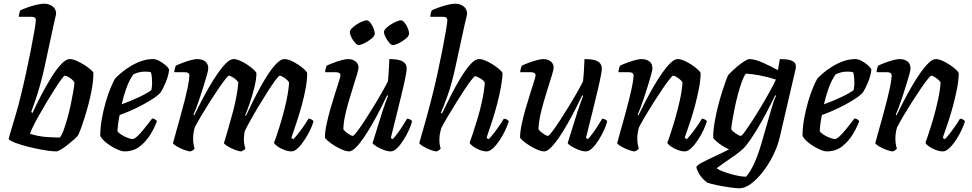

<svg xmlns="http://www.w3.org/2000/svg" viewBox="-20 -820 5263 1040"><path d="M285 0Q263 0 231 -5Q199 -10 165 -17.5Q131 -25 100.5 -34Q70 -43 49.5 -52Q29 -61 27 -68Q30 -82 41 -118Q52 -154 66 -201.5Q80 -249 91 -295Q106 -355 120.5 -421.5Q135 -488 147 -549Q159 -610 166.5 -654Q174 -698 174 -711Q174 -729 150 -729H82Q82 -738 84.5 -748Q87 -758 90 -764Q104 -771 128 -779.5Q152 -788 177 -794Q202 -800 219 -800Q246 -800 265 -785.5Q284 -771 284 -745Q284 -742 280 -726.5Q276 -711 270 -683L220 -451Q210 -406 197.5 -361Q185 -316 171.5 -277Q158 -238 149 -213L156 -208Q176 -252 202 -302Q228 -352 256 -397.5Q284 -443 310.5 -471.5Q337 -500 358 -500Q373 -500 394 -491Q415 -482 435.5 -469Q456 -456 470.5 -443.5Q485 -431 486 -425Q486 -388 478.5 -344Q471 -300 459.5 -256.5Q448 -213 436 -175.5Q424 -138 414.5 -114Q405 -90 402 -86Q397 -79 381.5 -65Q366 -51 347 -36Q328 -21 310.5 -10.5Q293 0 285 0ZM304 -75Q314 -86 325 -116Q336 -146 346.5 -184.5Q357 -223 365 -262Q373 -301 378 -331Q383 -361 383 -373Q376 -387 358 -398.5Q340 -410 331 -410Q327 -410 312.5 -390.5Q298 -371 277.5 -339Q257 -307 234.5 -269.5Q212 -232 192 -196.5Q172 -161 158.5 -133.5Q145 -106 143 -95Q189 -81 231.5 -78Q274 -75 304 -75Z M654 0Q639 0 612.5 -12Q586 -24 560 -43.5Q534 -63 523 -84Q523 -128 531.5 -175.5Q540 -223 552.5 -266.5Q565 -310 579 -343.5Q593 -377 603 -394Q613 -405 633 -422.5Q653 -440 681.5 -458Q710 -476 742.5 -488Q775 -500 810 -500Q825 -500 845 -489Q865 -478 880 -464Q895 -450 896 -441Q892 -408 877.5 -373.5Q863 -339 850 -319Q833 -300 796.5 -277.5Q760 -255 715.5 -233.5Q671 -212 628 -197Q622 -168 619.5 -146Q617 -124 616 -110Q622 -100 638 -90Q654 -80 671 -73.5Q688 -67 698 -67Q708 -67 724 -82Q740 -97 757 -118Q774 -139 787 -156Q800 -173 804 -178Q813 -178 820.5 -173Q828 -168 830 -163Q818 -130 795 -92Q772 -54 737.5 -27Q703 0 654 0ZM639 -255Q686 -272 730 -292.5Q774 -313 800 -332Q801 -338 802.5 -349Q804 -360 804 -368Q804 -402 798 -428Q789 -431 781 -431.5Q773 -432 764 -432Q735 -432 703 -418Q680 -386 664.5 -342.5Q649 -299 639 -255Z M1012 0Q999 0 977 -8.5Q955 -17 937 -27.5Q919 -38 917 -45Q922 -64 932.5 -101Q943 -138 956 -185Q969 -232 981 -279Q988 -307 994 -334.5Q1000 -362 1003 -382.5Q1006 -403 1006 -409Q1006 -419 1000 -424Q994 -429 977 -429H924Q924 -438 927 -448Q930 -458 932 -464Q946 -471 968.5 -479.5Q991 -488 1013 -494Q1035 -500 1048 -500Q1075 -500 1091.5 -487.5Q1108 -475 1108 -449Q1108 -440 1101 -415Q1094 -390 1084 -357.5Q1074 -325 1063 -292Q1052 -259 1042.5 -234Q1033 -209 1028 -199L1032 -195Q1049 -230 1070 -270.5Q1091 -311 1114.5 -351.5Q1138 -392 1161.5 -425.5Q1185 -459 1206.5 -479.5Q1228 -500 1245 -500Q1260 -500 1280.5 -491Q1301 -482 1320.5 -469Q1340 -456 1353.5 -443.5Q1367 -431 1369 -425Q1369 -392 1358.5 -349Q1348 -306 1334 -265Q1320 -224 1308 -195L1312 -192Q1328 -227 1348.5 -268Q1369 -309 1391.5 -350Q1414 -391 1437 -425Q1460 -459 1481.5 -479.5Q1503 -500 1521 -500Q1536 -500 1556.5 -491Q1577 -482 1596.5 -469Q1616 -456 1629 -443.5Q1642 -431 1644 -425Q1644 -388 1636 -343.5Q1628 -299 1615.5 -253.5Q1603 -208 1590.5 -169.5Q1578 -131 1569 -105Q1560 -79 1558 -73L1569 -66Q1579 -76 1594.5 -95.5Q1610 -115 1625.5 -137.5Q1641 -160 1651 -177Q1660 -177 1668 -172.5Q1676 -168 1678 -163Q1673 -142 1659.5 -114.5Q1646 -87 1628.5 -60.5Q1611 -34 1593 -17Q1575 0 1559 0Q1541 0 1519.5 -8Q1498 -16 1482.5 -27.5Q1467 -39 1464 -47Q1469 -58 1481 -93.5Q1493 -129 1507 -177Q1521 -225 1532 -277Q1543 -329 1546 -373Q1538 -387 1520.5 -398.5Q1503 -410 1495 -410Q1490 -410 1472.5 -386.5Q1455 -363 1431 -325.5Q1407 -288 1382 -246.5Q1357 -205 1336.5 -168Q1316 -131 1306 -110Q1301 -90 1301 -66Q1301 -54 1303 -41Q1305 -28 1309 -15Q1308 -12 1301 -7.5Q1294 -3 1288 0Q1274 0 1252.5 -8.5Q1231 -17 1213.5 -27.5Q1196 -38 1193 -45Q1199 -65 1212 -108.5Q1225 -152 1243 -219Q1253 -258 1260.5 -297.5Q1268 -337 1271 -373Q1263 -387 1245.5 -398.5Q1228 -410 1220 -410Q1216 -410 1200 -390Q1184 -370 1162 -337.5Q1140 -305 1116 -267.5Q1092 -230 1070.5 -193.5Q1049 -157 1035 -130Q1031 -117 1028.5 -100.5Q1026 -84 1026 -67Q1026 -42 1034 -15Q1027 -5 1012 0Z M1871 0Q1856 0 1834.5 -9Q1813 -18 1792 -31Q1771 -44 1756.5 -56.5Q1742 -69 1740 -75Q1740 -105 1748.5 -145.5Q1757 -186 1769.5 -229.5Q1782 -273 1794.5 -312Q1807 -351 1815.5 -378Q1824 -405 1824 -412Q1824 -429 1797 -429H1741Q1741 -438 1744 -448Q1747 -458 1749 -464Q1763 -471 1785.5 -479.5Q1808 -488 1830 -494Q1852 -500 1866 -500Q1889 -500 1905.5 -487.5Q1922 -475 1922 -454Q1922 -444 1913.5 -416Q1905 -388 1893 -350Q1881 -312 1868.5 -269.5Q1856 -227 1848 -188Q1840 -149 1840 -119Q1849 -107 1866 -95.5Q1883 -84 1891 -84Q1896 -84 1913.5 -106.5Q1931 -129 1954 -164.5Q1977 -200 2002 -240.5Q2027 -281 2048 -318Q2069 -355 2081 -379Q2084 -404 2086 -439Q2088 -474 2089 -500Q2139 -500 2161 -487.5Q2183 -475 2183 -449Q2183 -426 2159.5 -327Q2136 -228 2097 -73L2107 -66Q2117 -76 2131.5 -95.5Q2146 -115 2160.5 -137.5Q2175 -160 2185 -177Q2194 -177 2202 -172.5Q2210 -168 2212 -163Q2207 -142 2194.5 -114.5Q2182 -87 2165 -60.5Q2148 -34 2130.5 -17Q2113 0 2097 0Q2079 0 2057 -8.5Q2035 -17 2018 -27.5Q2001 -38 1998 -45L2052 -218Q2061 -245 2069.5 -268.5Q2078 -292 2082 -301L2077 -304Q2061 -270 2040 -229Q2019 -188 1996 -147.5Q1973 -107 1950 -73.5Q1927 -40 1906.5 -20Q1886 0 1871 0ZM2108 -576Q2099 -576 2088 -589Q2077 -602 2068.5 -618.5Q2060 -635 2060 -647Q2060 -656 2071 -667Q2082 -678 2098 -688Q2114 -698 2129 -704Q2144 -710 2152 -710Q2161 -710 2171.5 -697Q2182 -684 2189 -667Q2196 -650 2196 -638Q2196 -626 2179 -611.5Q2162 -597 2141 -586.5Q2120 -576 2108 -576ZM1923 -576Q1914 -576 1902.5 -589Q1891 -602 1883 -618.5Q1875 -635 1875 -647Q1875 -656 1886 -667Q1897 -678 1912.5 -688Q1928 -698 1943.5 -704Q1959 -710 1966 -710Q1976 -710 1986 -697Q1996 -684 2003 -667Q2010 -650 2010 -638Q2010 -626 1993 -611.5Q1976 -597 1955 -586.5Q1934 -576 1923 -576Z M2345 0Q2332 0 2310.5 -8.5Q2289 -17 2271.5 -27.5Q2254 -38 2251 -45Q2254 -57 2262 -84Q2270 -111 2280 -146.5Q2290 -182 2300 -219Q2310 -256 2318 -288Q2334 -350 2349 -418.5Q2364 -487 2376 -548.5Q2388 -610 2395.5 -654Q2403 -698 2403 -711Q2403 -729 2379 -729H2311Q2311 -738 2313.5 -748Q2316 -758 2319 -764Q2333 -771 2356.5 -779.5Q2380 -788 2404.5 -794Q2429 -800 2445 -800Q2472 -800 2491 -785.5Q2510 -771 2510 -745Q2510 -742 2506.5 -726.5Q2503 -711 2496 -683L2446 -453Q2426 -362 2402.5 -297Q2379 -232 2368 -209L2374 -205Q2395 -248 2420.5 -299Q2446 -350 2473.5 -395.5Q2501 -441 2527 -470.5Q2553 -500 2575 -500Q2590 -500 2611 -491Q2632 -482 2652 -469Q2672 -456 2686 -443.5Q2700 -431 2702 -425Q2701 -388 2692.5 -343.5Q2684 -299 2672 -253.5Q2660 -208 2647.5 -169.5Q2635 -131 2626 -105Q2617 -79 2616 -73L2627 -66Q2637 -76 2652.5 -95.5Q2668 -115 2683.5 -137.5Q2699 -160 2709 -177Q2718 -177 2725.5 -172.5Q2733 -168 2736 -163Q2730 -142 2717 -114.5Q2704 -87 2686.5 -60.5Q2669 -34 2650.5 -17Q2632 0 2617 0Q2598 0 2577.5 -8Q2557 -16 2541.5 -27.5Q2526 -39 2524 -47Q2528 -58 2540 -93.5Q2552 -129 2566.5 -177Q2581 -225 2592 -277Q2603 -329 2606 -373Q2598 -386 2579.5 -396.5Q2561 -407 2553 -407Q2549 -407 2533 -386.5Q2517 -366 2495.5 -333.5Q2474 -301 2450.5 -263Q2427 -225 2405.5 -189Q2384 -153 2370 -126Q2366 -112 2363 -96.5Q2360 -81 2360 -62Q2360 -38 2367 -15Q2364 -11 2358 -6.5Q2352 -2 2345 0Z M2928 0Q2913 0 2891.5 -9Q2870 -18 2849 -31Q2828 -44 2813.5 -56.5Q2799 -69 2797 -75Q2797 -105 2805.5 -145.5Q2814 -186 2826.5 -229.5Q2839 -273 2851.5 -312Q2864 -351 2872.5 -378Q2881 -405 2881 -412Q2881 -429 2854 -429H2798Q2798 -438 2801 -448Q2804 -458 2806 -464Q2820 -471 2842.5 -479.5Q2865 -488 2887 -494Q2909 -500 2923 -500Q2946 -500 2962.5 -487.5Q2979 -475 2979 -454Q2979 -444 2970.5 -416Q2962 -388 2950 -350Q2938 -312 2925.5 -269.5Q2913 -227 2905 -188Q2897 -149 2897 -119Q2906 -107 2923 -95.5Q2940 -84 2948 -84Q2953 -84 2970.5 -106.5Q2988 -129 3011 -164.5Q3034 -200 3059 -240.5Q3084 -281 3105 -318Q3126 -355 3138 -379Q3141 -404 3143 -439Q3145 -474 3146 -500Q3196 -500 3218 -487.5Q3240 -475 3240 -449Q3240 -426 3216.5 -327Q3193 -228 3154 -73L3164 -66Q3174 -76 3188.5 -95.5Q3203 -115 3217.5 -137.5Q3232 -160 3242 -177Q3251 -177 3259 -172.5Q3267 -168 3269 -163Q3264 -142 3251.5 -114.5Q3239 -87 3222 -60.5Q3205 -34 3187.5 -17Q3170 0 3154 0Q3136 0 3114 -8.5Q3092 -17 3075 -27.5Q3058 -38 3055 -45L3109 -218Q3118 -245 3126.5 -268.5Q3135 -292 3139 -301L3134 -304Q3118 -270 3097 -229Q3076 -188 3053 -147.5Q3030 -107 3007 -73.5Q2984 -40 2963.5 -20Q2943 0 2928 0Z M3418 0Q3405 0 3383 -8.5Q3361 -17 3343 -27.5Q3325 -38 3323 -45Q3328 -64 3338.5 -101Q3349 -138 3362 -185Q3375 -232 3387 -279Q3394 -307 3400 -334.5Q3406 -362 3409 -382.5Q3412 -403 3412 -409Q3412 -419 3406 -424Q3400 -429 3383 -429H3330Q3330 -438 3333 -448Q3336 -458 3338 -464Q3352 -471 3374.5 -479.5Q3397 -488 3419 -494Q3441 -500 3454 -500Q3481 -500 3497.5 -487.5Q3514 -475 3514 -449Q3514 -440 3507 -415Q3500 -390 3490 -357.5Q3480 -325 3469 -292Q3458 -259 3448.5 -234Q3439 -209 3434 -199L3438 -195Q3455 -230 3476 -270.5Q3497 -311 3520.5 -351.5Q3544 -392 3567.5 -425.5Q3591 -459 3612.5 -479.5Q3634 -500 3651 -500Q3666 -500 3686.5 -491Q3707 -482 3726.5 -469Q3746 -456 3759.5 -443.5Q3773 -431 3775 -425Q3775 -388 3766.5 -343.5Q3758 -299 3746 -253.5Q3734 -208 3721.5 -169.5Q3709 -131 3699.5 -105Q3690 -79 3689 -73L3700 -66Q3710 -76 3725.5 -95.5Q3741 -115 3756.5 -137.5Q3772 -160 3782 -177Q3791 -177 3798.5 -172.5Q3806 -168 3809 -163Q3803 -142 3790 -114.5Q3777 -87 3759.5 -60.5Q3742 -34 3723.5 -17Q3705 0 3690 0Q3671 0 3650 -8Q3629 -16 3613 -27.5Q3597 -39 3595 -47Q3599 -58 3611 -93.5Q3623 -129 3637 -177Q3651 -225 3662.5 -277Q3674 -329 3677 -373Q3669 -387 3651.5 -398.5Q3634 -410 3626 -410Q3622 -410 3606 -390Q3590 -370 3568 -337.5Q3546 -305 3522 -267.5Q3498 -230 3476.5 -193.5Q3455 -157 3441 -130Q3432 -100 3432 -69Q3432 -43 3440 -15Q3433 -5 3418 0Z M3985 200Q3970 200 3937 195.5Q3904 191 3868.5 184Q3833 177 3810 169Q3781 146 3767.5 122.5Q3754 99 3752 85Q3755 75 3783.5 60Q3812 45 3852 26.5Q3892 8 3929 -11Q3910 -19 3891 -31.5Q3872 -44 3858.5 -56Q3845 -68 3843 -75Q3843 -112 3850.5 -156Q3858 -200 3869 -243.5Q3880 -287 3892 -324.5Q3904 -362 3913 -386Q3922 -410 3925 -414Q3931 -421 3945.5 -435Q3960 -449 3978.5 -464Q3997 -479 4014 -489.5Q4031 -500 4040 -500Q4067 -500 4109.5 -481.5Q4152 -463 4194 -440L4204 -500Q4215 -500 4236 -498.5Q4257 -497 4274 -488.5Q4291 -480 4291 -460Q4291 -453 4290 -448L4204 -78Q4193 -30 4169 19Q4145 68 4113.5 109Q4082 150 4048.5 175Q4015 200 3985 200ZM3993 -84Q3998 -84 4015.5 -108Q4033 -132 4057.5 -170Q4082 -208 4107 -250Q4132 -292 4152.5 -329.5Q4173 -367 4183 -389Q4136 -404 4093 -412Q4050 -420 4020 -421Q4010 -409 3999 -379Q3988 -349 3977.5 -310Q3967 -271 3959 -232Q3951 -193 3946 -162.5Q3941 -132 3941 -119Q3950 -107 3967.5 -95.5Q3985 -84 3993 -84ZM4021 137Q4043 113 4064 68Q4085 23 4105 -45L4159 -233Q4174 -285 4184 -301L4179 -304Q4159 -262 4132.5 -211.5Q4106 -161 4076.5 -112.5Q4047 -64 4019 -29Q4008 -15 3986.5 2Q3965 19 3940.5 35.5Q3916 52 3895 67Q3874 82 3862 91Q3874 101 3903 111.5Q3932 122 3964.5 129.5Q3997 137 4021 137Z M4458 0Q4443 0 4416.5 -12Q4390 -24 4364 -43.5Q4338 -63 4327 -84Q4327 -128 4335.5 -175.5Q4344 -223 4356.5 -266.5Q4369 -310 4383 -343.5Q4397 -377 4407 -394Q4417 -405 4437 -422.5Q4457 -440 4485.5 -458Q4514 -476 4546.5 -488Q4579 -500 4614 -500Q4629 -500 4649 -489Q4669 -478 4684 -464Q4699 -450 4700 -441Q4696 -408 4681.5 -373.5Q4667 -339 4654 -319Q4637 -300 4600.5 -277.5Q4564 -255 4519.5 -233.5Q4475 -212 4432 -197Q4426 -168 4423.5 -146Q4421 -124 4420 -110Q4426 -100 4442 -90Q4458 -80 4475 -73.5Q4492 -67 4502 -67Q4512 -67 4528 -82Q4544 -97 4561 -118Q4578 -139 4591 -156Q4604 -173 4608 -178Q4617 -178 4624.5 -173Q4632 -168 4634 -163Q4622 -130 4599 -92Q4576 -54 4541.5 -27Q4507 0 4458 0ZM4443 -255Q4490 -272 4534 -292.5Q4578 -313 4604 -332Q4605 -338 4606.5 -349Q4608 -360 4608 -368Q4608 -402 4602 -428Q4593 -431 4585 -431.5Q4577 -432 4568 -432Q4539 -432 4507 -418Q4484 -386 4468.5 -342.5Q4453 -299 4443 -255Z M4816 0Q4803 0 4781 -8.5Q4759 -17 4741 -27.5Q4723 -38 4721 -45Q4726 -64 4736.5 -101Q4747 -138 4760 -185Q4773 -232 4785 -279Q4792 -307 4798 -334.5Q4804 -362 4807 -382.5Q4810 -403 4810 -409Q4810 -419 4804 -424Q4798 -429 4781 -429H4728Q4728 -438 4731 -448Q4734 -458 4736 -464Q4750 -471 4772.5 -479.5Q4795 -488 4817 -494Q4839 -500 4852 -500Q4879 -500 4895.5 -487.5Q4912 -475 4912 -449Q4912 -440 4905 -415Q4898 -390 4888 -357.5Q4878 -325 4867 -292Q4856 -259 4846.5 -234Q4837 -209 4832 -199L4836 -195Q4853 -230 4874 -270.5Q4895 -311 4918.5 -351.5Q4942 -392 4965.5 -425.5Q4989 -459 5010.5 -479.5Q5032 -500 5049 -500Q5064 -500 5084.5 -491Q5105 -482 5124.5 -469Q5144 -456 5157.5 -443.5Q5171 -431 5173 -425Q5173 -388 5164.5 -343.5Q5156 -299 5144 -253.5Q5132 -208 5119.5 -169.5Q5107 -131 5097.5 -105Q5088 -79 5087 -73L5098 -66Q5108 -76 5123.5 -95.5Q5139 -115 5154.5 -137.5Q5170 -160 5180 -177Q5189 -177 5196.5 -172.5Q5204 -168 5207 -163Q5201 -142 5188 -114.5Q5175 -87 5157.5 -60.5Q5140 -34 5121.5 -17Q5103 0 5088 0Q5069 0 5048 -8Q5027 -16 5011 -27.5Q4995 -39 4993 -47Q4997 -58 5009 -93.5Q5021 -129 5035 -177Q5049 -225 5060.5 -277Q5072 -329 5075 -373Q5067 -387 5049.5 -398.5Q5032 -410 5024 -410Q5020 -410 5004 -390Q4988 -370 4966 -337.5Q4944 -305 4920 -267.5Q4896 -230 4874.5 -193.5Q4853 -157 4839 -130Q4830 -100 4830 -69Q4830 -43 4838 -15Q4831 -5 4816 0Z"/></svg>

Font: Texturina 72pt 72pt SemiBold
Style: Italic
Weight: 600
Italic angle: -11°
Designer: Guillermo Torres Carreño
Foundry: Omnibus-Type
Version: Version 1.002; ttfautohint (v1.8.3)